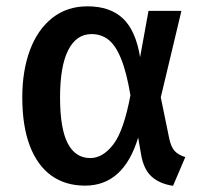

<svg xmlns="http://www.w3.org/2000/svg" viewBox="-20 -576 655 610"><path d="M425.1 -394.4 451.8 -541.5H556.4L490.8 -266.7L517.9 -134.9Q523.6 -108.7 535.1 -96.2Q546.7 -83.6 568.7 -76.9L529.7 14.4Q486.7 7.7 461.8 -14.9Q436.9 -37.4 428.7 -82.6L419 -139Q372.8 13.8 250.3 13.8Q187.7 13.8 143.1 -18.2Q98.5 -50.3 74.6 -113.1Q50.8 -175.9 50.8 -266.7Q50.8 -351.3 75.1 -416.7Q99.5 -482.1 146.2 -519Q192.8 -555.9 257.9 -555.9Q329.7 -555.9 370.5 -517.4Q411.3 -479 425.1 -394.4ZM170.8 -266.7Q170.8 -167.7 195.1 -120.8Q219.5 -73.8 266.7 -73.8Q306.7 -73.8 340 -117.2Q373.3 -160.5 394.4 -273.3Q382.1 -346.7 364.6 -389.5Q347.2 -432.3 324.4 -450Q301.5 -467.7 270.8 -467.7Q222.6 -467.7 196.7 -416.7Q170.8 -365.6 170.8 -266.7Z"/></svg>

Font: Fira Code Fixed Medium
Style: Regular
Weight: 500
Monospace: yes
Designer: Carrois Corporate, Edenspiekermann AG, Nikita Prokopov
Foundry: Carrois Corporate, Edenspiekermann AG, Nikita Prokopov
Version: Version 5.002